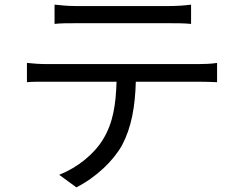

<svg xmlns="http://www.w3.org/2000/svg" viewBox="-20 -760 1040 827"><path d="M306 -660H710C739 -660 774 -660 803 -657V-740C774 -736 738 -734 710 -734H305C273 -734 243 -737 215 -740V-657C240 -660 273 -660 306 -660ZM837 -484H183C152 -484 123 -486 96 -489V-406C109 -407 123 -408 138 -408H482C479 -312 468 -232 424 -160C385 -96 315 -39 235 -7L309 47C394 4 469 -68 506 -135C546 -211 562 -300 565 -408H837C861 -408 892 -407 915 -406V-489C891 -485 858 -484 837 -484Z"/></svg>

Font: Spoqa Han Sans Neo
Style: Regular
Weight: 400
Designer: [Spoqa Han Sans Neo] Dong-huui Kim ___ Younghwa Kang ___ Yujin Lee ___ [Noto Sans] Ryoko NISHIZUKA ____ (kana & ideograp
Foundry: Spoqa (http://www.spoqa-han-sans.com)
Version: Version 1.100;hotconv 1.0.109;makeotfexe 2.5.65596